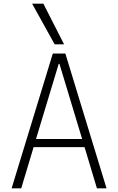

<svg xmlns="http://www.w3.org/2000/svg" viewBox="-20 -1020 640 1040"><path d="M43 0 266 -730H334L557 0H505L438 -223H162L95 0ZM175 -267H425L302 -674H298ZM276 -780 154 -1000H215L327 -780Z"/></svg>

Font: M PLUS Code Latin 60 Light
Style: Regular
Weight: 300
Width: 7
Monospace: yes
Designer: Coji Morishita
Foundry: UNDERFOREST DESIGN
Version: Version 1.005; ttfautohint (v1.8.3)